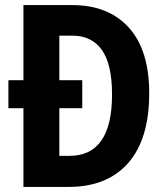

<svg xmlns="http://www.w3.org/2000/svg" viewBox="-20 -734 653 754"><path d="M264 -714Q406 -714 486 -625.5Q566 -537 566 -368Q566 -188 483.5 -94Q401 0 250 0H72V-309H13V-419H72V-714ZM264 -594H213V-419H303V-309H213V-122H253Q420 -122 420 -363Q420 -482 380 -538Q340 -594 264 -594Z"/></svg>

Font: Noto Sans Condensed
Style: Bold
Weight: 700
Width: 3
Designer: Monotype Design Team
Foundry: Monotype Imaging Inc.
Version: Version 2.013; ttfautohint (v1.8.4.7-5d5b)